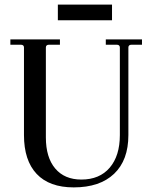

<svg xmlns="http://www.w3.org/2000/svg" viewBox="-20 -801 657 833"><path d="M231 -713V-781H466V-713ZM300 12Q194 12 139 -46.5Q84 -105 84 -215V-595Q84 -607 70 -607H25V-630H240V-607H193Q179 -607 179 -595V-205Q179 -118 219.5 -70Q260 -22 333 -22Q412 -22 456 -73.5Q500 -125 500 -215V-595Q500 -607 486 -607H439V-630H596V-607H551Q537 -607 537 -595V-215Q537 -106 475 -47Q413 12 300 12Z"/></svg>

Font: Arapey
Style: Regular
Weight: 400
Designer: Eduardo Rodriguez Tunni
Foundry: Eduardo Rodriguez Tunni
Version: Version 4.000